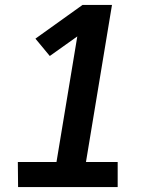

<svg xmlns="http://www.w3.org/2000/svg" viewBox="-20 -755 640 775"><path d="M53 0 52 -101H208L292 -608L181 -529L123 -599L313 -735H432L327 -101H455V0Z"/></svg>

Font: Iosevka Etoile
Style: Bold Italic
Weight: 700
Italic angle: -9°
Designer: Belleve Invis
Foundry: Belleve Invis
Version: Version 28.1.0; ttfautohint (v1.8.4)